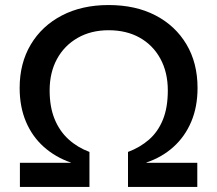

<svg xmlns="http://www.w3.org/2000/svg" viewBox="-20 -742 862 762"><path d="M59 0V-96H261V-97Q200 -118 154 -159Q108 -200 83 -259Q58 -318 58 -393Q58 -491 102 -565Q146 -639 225.5 -680.5Q305 -722 411 -722Q518 -722 597 -681Q676 -640 720 -566Q764 -492 764 -393Q764 -318 739 -259Q714 -200 668.5 -159Q623 -118 561 -97V-96H763V0H488V-139Q536 -157 571.5 -188Q607 -219 626.5 -267Q646 -315 646 -383Q646 -455 616.5 -509Q587 -563 534.5 -592.5Q482 -622 411 -622Q341 -622 288 -591.5Q235 -561 206 -507.5Q177 -454 177 -383Q177 -318 196.5 -270Q216 -222 251.5 -189.5Q287 -157 335 -139V0Z"/></svg>

Font: TikTok Sans 24pt Medium
Style: Regular
Weight: 500
Version: Version 4.000